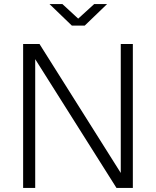

<svg xmlns="http://www.w3.org/2000/svg" viewBox="-20 -918 762 938"><path d="M173 -703 570 -73V-703H629V0H549L152 -629V0H93V-703ZM440 -898H503L394 -793H331L222 -898H285L362 -827Z"/></svg>

Font: Metropolitano Light
Style: Regular
Weight: 300
Designer: Fonts by Alex Slobzheninov & Chris M. Simpson / Changes by Cristiano Sobral
Foundry: Fonts by Alex Slobzheninov & Chris M. Simpson / Changes by Cristiano Sobral
Version: Version 1.00;August 30, 2020;FontCreator 13.0.0.2681 64-bit